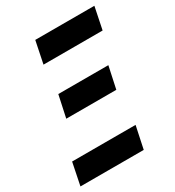

<svg xmlns="http://www.w3.org/2000/svg" viewBox="-204 -816 835 917"><g transform="rotate(-30 213.5 -357.0)"><path d="M433 -592 458 -714H132L107 -592ZM348 -314 374 -435H98L72 -314ZM318 0 344 -123H-6L-31 0Z"/></g></svg>

Font: Noto Sans UI Condensed ExtraBold
Style: Italic
Weight: 800
Width: 3
Designer: Monotype Design Team
Foundry: Monotype Imaging Inc.
Version: 1.001